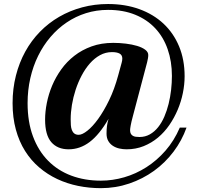

<svg xmlns="http://www.w3.org/2000/svg" viewBox="-20 -747 1009 975"><path d="M379.9 -62.5Q397.5 -62.5 423.8 -83.3Q450.2 -104 478.5 -143.1Q506.8 -182.1 533.9 -237.8Q561 -293.5 580.1 -363.8L597.7 -428.2Q601.1 -439.9 601.1 -449.7Q601.1 -467.3 587.4 -474.9Q573.7 -482.4 548.8 -482.4Q516.1 -482.4 487.8 -466.8Q459.5 -451.2 436.3 -424.8Q413.1 -398.4 394.8 -363.8Q376.5 -329.1 364 -291Q351.6 -252.9 345.2 -214.4Q338.9 -175.8 338.9 -141.1Q338.9 -126 339.8 -111.8Q340.8 -97.7 345 -86.7Q349.1 -75.7 357.4 -69.1Q365.7 -62.5 379.9 -62.5ZM688.5 -51.3Q717.3 -51.3 741 -64.7Q764.6 -78.1 783 -101.1Q801.3 -124 814.5 -154.5Q827.6 -185.1 836.2 -219.5Q844.7 -253.9 848.9 -290.3Q853 -326.7 853 -361.3Q853 -435.1 831.5 -496.8Q810.1 -558.6 768.6 -603Q727.1 -647.5 666.7 -672.1Q606.4 -696.8 528.8 -696.8Q469.7 -696.8 416.7 -680.2Q363.8 -663.6 318.4 -632.8Q272.9 -602.1 236.3 -559.1Q199.7 -516.1 173.8 -463.6Q147.9 -411.1 134 -350.1Q120.1 -289.1 120.1 -223.1Q120.1 -127.9 147.5 -54.4Q174.8 19 224.1 69.1Q273.4 119.1 341.8 144.8Q410.2 170.4 492.2 170.4Q551.8 170.4 610.8 153.3Q669.9 136.2 723.1 102.3Q776.4 68.4 820.3 18.1Q864.3 -32.2 893.1 -99.1H927.2Q903.8 -33.2 861.3 23.2Q818.8 79.6 762 120.6Q705.1 161.6 636.2 185.1Q567.4 208.5 492.2 208.5Q432.6 208.5 376.5 197Q320.3 185.5 270.5 162.1Q220.7 138.7 179 103Q137.2 67.4 107.2 19.5Q77.1 -28.3 60.5 -89.1Q43.9 -149.9 43.9 -223.1Q43.9 -296.9 60.8 -363Q77.6 -429.2 108.4 -485.1Q139.2 -541 182.9 -585.7Q226.6 -630.4 280.5 -661.6Q334.5 -692.9 397.2 -709.7Q460 -726.6 528.8 -726.6Q615.7 -726.6 687.3 -700.7Q758.8 -674.8 810.1 -627Q861.3 -579.1 889.4 -511.5Q917.5 -443.8 917.5 -359.9Q917.5 -318.4 908.7 -274.9Q899.9 -231.4 882.6 -190.2Q865.2 -148.9 840.1 -112.3Q814.9 -75.7 782.2 -48.3Q749.5 -21 709.5 -4.9Q669.4 11.2 623 11.2Q604 11.2 585.7 7.1Q567.4 2.9 553 -6.6Q538.6 -16.1 529.8 -31.2Q521 -46.4 521 -68.8Q521 -89.8 523.2 -106.9Q525.4 -124 531.2 -143.6Q484.9 -63.5 435.5 -26.1Q386.2 11.2 328.6 11.2Q272 11.2 240.5 -25.1Q209 -61.5 209 -139.6Q209 -179.7 217.8 -224.1Q226.6 -268.6 244.6 -311.8Q262.7 -355 290.8 -394.3Q318.8 -433.6 357.4 -463.6Q396 -493.7 445.3 -511.5Q494.6 -529.3 555.2 -529.3Q587.4 -529.3 619.1 -525.4Q650.9 -521.5 676.3 -513.9Q701.7 -506.3 717.3 -494.6Q732.9 -482.9 732.9 -467.8Q732.9 -459.5 731.2 -450.2Q729.5 -440.9 727.1 -430.7L654.8 -157.2Q646.5 -126.5 643.6 -109.6Q640.6 -92.8 640.6 -85.9Q640.6 -74.7 644.3 -68.1Q647.9 -61.5 654.3 -57.6Q660.6 -53.7 669.4 -52.5Q678.2 -51.3 688.5 -51.3Z"/></svg>

Font: Arian AMU Serif
Style: Bold
Weight: 700
Designer: Ruben Hakobyan (Tarumian)
Foundry: Ruben Hakobyan (Tarumian)
Version: Version 1.002